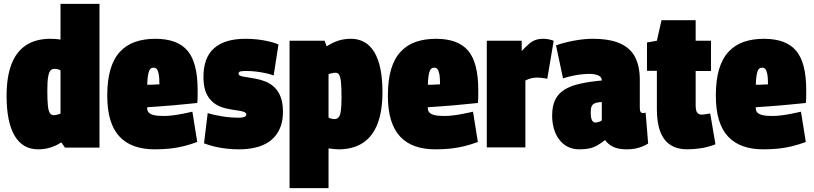

<svg xmlns="http://www.w3.org/2000/svg" viewBox="-20 -760 4195 990"><path d="M315 1 296 -26Q271 -9 240.5 0.5Q210 10 177 10Q97 10 55.5 -60Q14 -130 14 -266Q14 -363 39 -428.5Q64 -494 114.5 -527Q165 -560 240 -560Q252 -560 266.5 -559Q281 -558 292 -556V-740H493V1ZM292 -174V-397Q284 -402 276.5 -403.5Q269 -405 261 -405Q248 -405 240 -396Q232 -387 228 -363Q224 -339 224 -292Q224 -241 227 -214Q230 -187 237.5 -176.5Q245 -166 256 -166Q262 -166 267.5 -167Q273 -168 280 -170Q287 -172 292 -174Z M778 10Q719 10 673.5 -6Q628 -22 596.5 -55.5Q565 -89 549 -141.5Q533 -194 533 -267Q533 -346 549.5 -402Q566 -458 598.5 -493Q631 -528 677 -544Q723 -560 781 -560Q895 -560 947 -498.5Q999 -437 999 -297Q999 -285 999 -265Q999 -245 997 -229Q974 -227 941.5 -223.5Q909 -220 873.5 -217Q838 -214 803 -211.5Q768 -209 739 -207Q739 -206 739 -204Q739 -202 739 -200Q739 -190 746 -181Q753 -172 771.5 -167Q790 -162 824 -162Q846 -162 870 -165Q894 -168 920 -173Q946 -178 972 -184L997 -28Q962 -15 928 -6.5Q894 2 857.5 6Q821 10 778 10ZM739 -323Q746 -323 753.5 -323Q761 -323 769.5 -323.5Q778 -324 786.5 -324.5Q795 -325 802 -325Q802 -361 798 -379.5Q794 -398 788 -404.5Q782 -411 771 -411Q764 -411 758.5 -407.5Q753 -404 749 -394.5Q745 -385 742.5 -367.5Q740 -350 739 -323Z M1032 -21 1051 -177Q1066 -172 1086.5 -167.5Q1107 -163 1129 -159.5Q1151 -156 1172 -154.5Q1193 -153 1210 -153Q1231 -153 1240.5 -157.5Q1250 -162 1250 -169Q1250 -177 1241 -181.5Q1232 -186 1216.5 -188.5Q1201 -191 1181.5 -194Q1162 -197 1141 -202Q1113 -209 1092 -222.5Q1071 -236 1056.5 -256.5Q1042 -277 1035.5 -303.5Q1029 -330 1029 -363Q1029 -463 1084 -511.5Q1139 -560 1246 -560Q1278 -560 1308.5 -556.5Q1339 -553 1366.5 -546.5Q1394 -540 1416 -531L1391 -371Q1369 -379 1346.5 -383.5Q1324 -388 1300 -391Q1276 -394 1249 -394Q1231 -394 1220.5 -392Q1210 -390 1210 -380Q1210 -374 1215.5 -371Q1221 -368 1231.5 -365.5Q1242 -363 1258 -361Q1274 -359 1294 -355Q1323 -350 1349 -339.5Q1375 -329 1395 -310Q1415 -291 1427 -260.5Q1439 -230 1439 -183Q1439 -142 1428 -110.5Q1417 -79 1397 -56Q1377 -33 1349.5 -18.5Q1322 -4 1287 3Q1252 10 1212 10Q1179 10 1148.5 6.5Q1118 3 1089.5 -3.5Q1061 -10 1032 -21Z M1473 210V-550H1654L1664 -521Q1695 -541 1725 -550.5Q1755 -560 1789 -560Q1869 -560 1910.5 -490.5Q1952 -421 1952 -285Q1952 -188 1927 -122.5Q1902 -57 1851.5 -23.5Q1801 10 1726 10Q1715 10 1701 8.5Q1687 7 1674 5V210ZM1705 -146Q1718 -146 1726 -155Q1734 -164 1737.5 -188.5Q1741 -213 1741 -259Q1741 -311 1738 -338Q1735 -365 1728.5 -375Q1722 -385 1710 -385Q1705 -385 1699 -384Q1693 -383 1686.5 -381.5Q1680 -380 1674 -377V-154Q1681 -150 1689 -148Q1697 -146 1705 -146Z M2225 10Q2166 10 2120.5 -6Q2075 -22 2043.5 -55.5Q2012 -89 1996 -141.5Q1980 -194 1980 -267Q1980 -346 1996.5 -402Q2013 -458 2045.5 -493Q2078 -528 2124 -544Q2170 -560 2228 -560Q2342 -560 2394 -498.5Q2446 -437 2446 -297Q2446 -285 2446 -265Q2446 -245 2444 -229Q2421 -227 2388.5 -223.5Q2356 -220 2320.5 -217Q2285 -214 2250 -211.5Q2215 -209 2186 -207Q2186 -206 2186 -204Q2186 -202 2186 -200Q2186 -190 2193 -181Q2200 -172 2218.5 -167Q2237 -162 2271 -162Q2293 -162 2317 -165Q2341 -168 2367 -173Q2393 -178 2419 -184L2444 -28Q2409 -15 2375 -6.5Q2341 2 2304.5 6Q2268 10 2225 10ZM2186 -323Q2193 -323 2200.5 -323Q2208 -323 2216.5 -323.5Q2225 -324 2233.5 -324.5Q2242 -325 2249 -325Q2249 -361 2245 -379.5Q2241 -398 2235 -404.5Q2229 -411 2218 -411Q2211 -411 2205.5 -407.5Q2200 -404 2196 -394.5Q2192 -385 2189.5 -367.5Q2187 -350 2186 -323Z M2670 -550V-497Q2692 -520 2708 -534Q2724 -548 2741.5 -554Q2759 -560 2782 -560Q2792 -560 2805 -558Q2818 -556 2835 -550L2802 -354Q2788 -357 2774.5 -358.5Q2761 -360 2751 -360Q2736 -360 2721.5 -357Q2707 -354 2689 -345V0H2490V-550Z M2827 -164Q2827 -213 2842.5 -245Q2858 -277 2889.5 -297Q2921 -317 2969.5 -328Q3018 -339 3083 -345V-346Q3083 -363 3065 -371Q3047 -379 3019 -379Q3002 -379 2981.5 -377Q2961 -375 2936.5 -370Q2912 -365 2883 -356L2847 -526Q2888 -541 2940.5 -550.5Q2993 -560 3035 -560Q3125 -560 3178.5 -535.5Q3232 -511 3255.5 -464Q3279 -417 3279 -349V-205Q3279 -188 3283.5 -182.5Q3288 -177 3292 -177Q3296 -177 3301 -177.5Q3306 -178 3309 -179L3322 -20Q3302 -7 3274.5 1.5Q3247 10 3210 10Q3169 10 3142.5 -2.5Q3116 -15 3100 -38Q3080 -22 3061 -11Q3042 0 3020 5Q2998 10 2968 10Q2933 10 2907 -3.5Q2881 -17 2863 -41Q2845 -65 2836 -96.5Q2827 -128 2827 -164ZM3026 -180Q3026 -150 3033 -139Q3040 -128 3050 -128Q3054 -128 3060.5 -129.5Q3067 -131 3073.5 -133.5Q3080 -136 3083 -140V-234Q3067 -233 3056 -230.5Q3045 -228 3038 -222Q3031 -216 3028.5 -206Q3026 -196 3026 -180Z M3523 10Q3473 10 3438 -12Q3403 -34 3385 -80Q3367 -126 3367 -198V-395H3316V-541L3367 -550L3391 -656H3567V-550H3646V-394H3567V-219Q3567 -188 3575.5 -178.5Q3584 -169 3598 -169Q3606 -169 3617 -171Q3628 -173 3642 -175L3669 -16Q3631 -1 3593 4.5Q3555 10 3523 10Z M3916 10Q3857 10 3811.5 -6Q3766 -22 3734.5 -55.5Q3703 -89 3687 -141.5Q3671 -194 3671 -267Q3671 -346 3687.5 -402Q3704 -458 3736.5 -493Q3769 -528 3815 -544Q3861 -560 3919 -560Q4033 -560 4085 -498.5Q4137 -437 4137 -297Q4137 -285 4137 -265Q4137 -245 4135 -229Q4112 -227 4079.5 -223.5Q4047 -220 4011.5 -217Q3976 -214 3941 -211.5Q3906 -209 3877 -207Q3877 -206 3877 -204Q3877 -202 3877 -200Q3877 -190 3884 -181Q3891 -172 3909.5 -167Q3928 -162 3962 -162Q3984 -162 4008 -165Q4032 -168 4058 -173Q4084 -178 4110 -184L4135 -28Q4100 -15 4066 -6.5Q4032 2 3995.5 6Q3959 10 3916 10ZM3877 -323Q3884 -323 3891.5 -323Q3899 -323 3907.5 -323.5Q3916 -324 3924.5 -324.5Q3933 -325 3940 -325Q3940 -361 3936 -379.5Q3932 -398 3926 -404.5Q3920 -411 3909 -411Q3902 -411 3896.5 -407.5Q3891 -404 3887 -394.5Q3883 -385 3880.5 -367.5Q3878 -350 3877 -323Z"/></svg>

Font: Georama SemiCondensed Black
Style: Regular
Weight: 900
Width: 4
Designer: Jean-Baptiste Levee
Foundry: Production Type
Version: Version 1.001